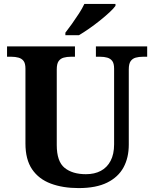

<svg xmlns="http://www.w3.org/2000/svg" viewBox="-20 -951 788 981"><path d="M382 10Q301 10 239.5 -13Q178 -36 144 -86Q110 -136 110 -218V-600Q110 -627 100.5 -639.5Q91 -652 74.5 -656.5Q58 -661 39 -661H16V-714H363V-661H341Q322 -661 305.5 -656.5Q289 -652 279.5 -638.5Q270 -625 270 -596V-210Q270 -126 310 -93.5Q350 -61 419 -61Q463 -61 495 -78Q527 -95 545 -129Q563 -163 563 -214V-600Q563 -627 553.5 -639.5Q544 -652 528 -656.5Q512 -661 493 -661H470V-714H732V-661H709Q690 -661 673.5 -656.5Q657 -652 647.5 -638.5Q638 -625 638 -596V-212Q638 -145 611 -95.5Q584 -46 527.5 -18Q471 10 382 10ZM314 -784Q329 -803 347.5 -829Q366 -855 383.5 -882Q401 -909 411 -931H570V-921Q561 -908 539.5 -888Q518 -868 490.5 -846Q463 -824 435 -804.5Q407 -785 383 -771H314Z"/></svg>

Font: Noto Rashi Hebrew
Style: Bold
Weight: 700
Version: Version 1.006